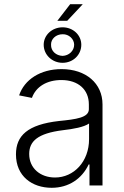

<svg xmlns="http://www.w3.org/2000/svg" viewBox="-20 -883 592 914"><path d="M226 11C307 11 370 -32 402 -100H406V0H468V-386C468 -486 389 -554 273 -554C172 -554 96 -504 71 -429L132 -417C151 -471 204 -502 272 -502C352 -502 403 -457 403 -386V-363C403 -323 342 -315 261 -307C111 -290 56 -237 56 -148C56 -44 133 11 226 11ZM119 -150C119 -211 160 -248 278 -263C331 -269 379 -278 404 -295V-221C404 -113 331 -38 242 -38C172 -38 119 -82 119 -150ZM188 -670C188 -622 228 -584 278 -584C328 -584 367 -622 367 -670C367 -716 328 -753 278 -753C228 -753 188 -716 188 -670ZM223 -670C222 -697 246 -720 278 -720C308 -721 333 -697 333 -670C333 -641 308 -618 278 -617C247 -618 222 -640 223 -670ZM253 -784H300L374 -863H314Z"/></svg>

Font: Wafeq Light
Style: Regular
Weight: 300
Designer: Rasmus Andersson & Azza Alameddine
Foundry: Google & TypeTogether
Version: Version 3.000;January 28, 2025;FontCreator 15.0.0.3014 64-bi